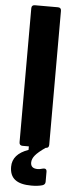

<svg xmlns="http://www.w3.org/2000/svg" viewBox="-64 -795 417 1038"><g transform="rotate(5 145.0 -276.5)"><path d="M82 0Q64 0 64 -18V-745Q64 -763 82 -763H207Q225 -763 225 -745V-18Q225 0 207 0ZM30 118Q30 49 116 19V0H207Q168 27 152 46.5Q136 66 136 86Q136 118 174 118Q185 118 202 113Q204 112 209 112Q223 112 223 128V183Q223 198 207 203Q183 210 148 210Q88 210 59 187.5Q30 165 30 118Z"/></g></svg>

Font: Open Sauce Two ExtraBold
Style: Regular
Weight: 800
Designer: Alfredo Marco Pradil
Foundry: Creative Sauce Fz LLC
Version: Version 1.477